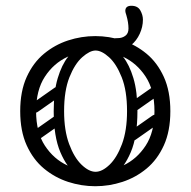

<svg xmlns="http://www.w3.org/2000/svg" viewBox="-20 -635 660 665"><path d="M310 10Q262 10 216 -5Q170 -20 132.5 -51Q95 -82 72.5 -131.5Q50 -181 50 -250Q50 -319 72.5 -368.5Q95 -418 132.5 -449Q170 -480 216 -495Q262 -510 310 -510Q358 -510 404 -495Q450 -480 487.5 -449Q525 -418 547.5 -368.5Q570 -319 570 -250Q570 -181 547.5 -131.5Q525 -82 487.5 -51Q450 -20 404 -5Q358 10 310 10ZM310 -40Q360 -40 407 -62Q454 -84 484.5 -130.5Q515 -177 515 -250Q515 -323 484.5 -369.5Q454 -416 407 -438Q360 -460 310 -460Q261 -460 213.5 -438Q166 -416 135.5 -369.5Q105 -323 105 -250Q105 -177 135.5 -130.5Q166 -84 213.5 -62Q261 -40 310 -40ZM311 -4Q280 -4 246 -29Q212 -54 189 -108Q166 -162 166 -250Q166 -318 180 -364.5Q194 -411 216 -438.5Q238 -466 263.5 -478Q289 -490 311 -490V-460Q291 -460 265 -437Q239 -414 220.5 -367.5Q202 -321 202 -250Q202 -183 219.5 -136Q237 -89 262.5 -64.5Q288 -40 311 -40ZM311 -4V-40Q334 -40 359.5 -64.5Q385 -89 402.5 -136Q420 -183 420 -250Q420 -321 401.5 -367.5Q383 -414 357.5 -437Q332 -460 311 -460V-490Q334 -490 359 -478Q384 -466 406 -438.5Q428 -411 442 -364.5Q456 -318 456 -250Q456 -162 433 -108Q410 -54 376.5 -29Q343 -4 311 -4ZM113 -249Q98 -238 89 -252Q85 -257 84.5 -264Q84 -271 92 -277L169 -331Q184 -341 194 -327Q198 -321 197.5 -314.5Q197 -308 190 -303ZM115 -152Q100 -141 91 -155Q87 -160 86.5 -167Q86 -174 94 -180L171 -234Q186 -244 196 -230Q200 -224 199.5 -217.5Q199 -211 192 -206ZM449 -249Q434 -238 425 -252Q421 -257 420.5 -264Q420 -271 428 -277L505 -331Q520 -341 530 -327Q534 -321 533.5 -314.5Q533 -308 526 -303ZM451 -152Q436 -141 427 -155Q423 -160 422.5 -167Q422 -174 430 -180L507 -234Q522 -244 532 -230Q536 -224 535.5 -217.5Q535 -211 528 -206ZM390 -463Q368 -463 360.5 -467.5Q353 -472 353 -482Q353 -503 389 -503Q403 -503 414 -511Q425 -519 425 -536Q425 -557 418 -581Q414 -593 414 -597Q414 -615 435 -615Q457 -615 466 -599Q475 -583 475 -567Q475 -542 464 -518Q453 -494 434 -478.5Q415 -463 390 -463Z"/></svg>

Font: Agu Display Uzo
Style: Regular
Weight: 400
Designer: Oluwaseun Badejo
Version: Version 1.103